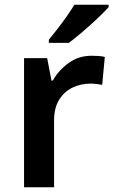

<svg xmlns="http://www.w3.org/2000/svg" viewBox="-20 -786 479 806"><path d="M365 -552Q378 -552 393.5 -551Q409 -550 420 -547L409 -430Q399 -432 385 -433.5Q371 -435 360 -435Q320 -435 285 -418.5Q250 -402 228.5 -367.5Q207 -333 207 -281V0H81V-542H178L196 -448H202Q226 -491 268 -521.5Q310 -552 365 -552ZM436 -756Q420 -738 389.5 -709Q359 -680 326 -652Q293 -624 269 -606H185V-619Q200 -637 220 -663Q240 -689 259.5 -716.5Q279 -744 292 -766H436Z"/></svg>

Font: Noto Sans SemiBold
Style: Regular
Weight: 600
Designer: Monotype Design Team
Foundry: Monotype Imaging Inc.
Version: Version 2.007